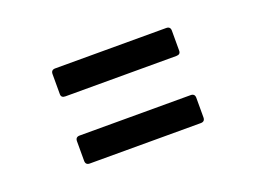

<svg xmlns="http://www.w3.org/2000/svg" viewBox="-48 -494 516 387"><g transform="rotate(-20 210.0 -301.0)"><path d="M91 -343Q82 -343 82 -351V-394Q82 -403 91 -403H329Q338 -403 338 -394V-351Q338 -343 329 -343ZM91 -199Q82 -199 82 -208V-250Q82 -259 91 -259H329Q338 -259 338 -250V-208Q338 -199 329 -199Z"/></g></svg>

Font: Sofia Sans Extra Condensed
Style: Regular
Weight: 400
Designer: Botio Nikoltchev, Ani Petrova
Foundry: lettersoup
Version: Version 4.101